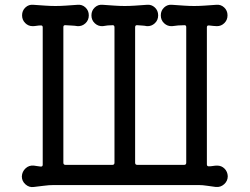

<svg xmlns="http://www.w3.org/2000/svg" viewBox="-20 -756 1040 800"><path d="M885 -66Q903 -66 915.5 -53.5Q928 -41 929 -22Q929 -2 914 11.5Q899 25 879 23Q862 21 843 18Q824 15 807 15H205Q184 15 162.5 18Q141 21 121 23Q102 26 86.5 12.5Q71 -1 71 -21Q72 -41 86.5 -54.5Q101 -68 121 -66Q127 -65 134.5 -64Q142 -63 149 -62H151Q158 -62 158 -70V-642Q158 -650 151 -650Q141 -650 132.5 -648.5Q124 -647 116 -647Q98 -647 85 -660Q72 -673 72 -692Q72 -712 86 -725Q100 -738 119 -736Q148 -734 169.5 -732.5Q191 -731 211 -731Q231 -731 253 -732.5Q275 -734 303 -736Q322 -738 336 -725Q350 -712 350 -692Q350 -672 336 -659Q322 -646 303 -647Q292 -649 279 -649.5Q266 -650 253 -651H251Q244 -651 244 -643V-78Q244 -69 253 -69H448Q457 -69 457 -78V-642Q457 -651 450 -651Q439 -651 428.5 -650Q418 -649 408 -647Q389 -646 375 -659Q361 -672 361 -692Q361 -712 375 -725Q389 -738 408 -736Q437 -734 458.5 -732.5Q480 -731 500 -731Q520 -731 542 -732.5Q564 -734 592 -736Q611 -738 625 -725Q639 -712 639 -692Q639 -672 625 -659Q611 -646 592 -647Q583 -649 573 -649.5Q563 -650 552 -651H550Q543 -651 543 -642V-78Q543 -69 552 -69H747Q756 -69 756 -78V-643Q756 -651 749 -651Q736 -651 722.5 -650Q709 -649 697 -647Q678 -646 664 -659Q650 -672 650 -692Q650 -712 664 -725Q678 -738 697 -736Q726 -734 747.5 -732.5Q769 -731 789 -731Q809 -731 831 -732.5Q853 -734 881 -736Q900 -738 914 -725Q928 -712 928 -692Q928 -673 915 -660Q902 -647 884 -647Q877 -647 868.5 -648Q860 -649 851 -650H849Q842 -650 842 -642V-71Q842 -63 850 -63Q859 -63 867.5 -64.5Q876 -66 885 -66Z"/></svg>

Font: Kiwi Maru Medium
Style: Regular
Weight: 500
Designer: Hiroki-Chan
Version: Version 1.100